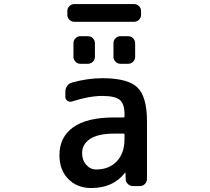

<svg xmlns="http://www.w3.org/2000/svg" viewBox="-20 -943 1040 951"><path d="M596.7 -277.3Q596.7 -281.2 592.8 -281.2H545.9Q465.8 -281.2 426.3 -254.9Q386.7 -228.5 386.7 -184.6Q386.7 -149.4 407.2 -126.5Q427.7 -103.5 456.1 -103.5Q520.5 -103.5 558.6 -144Q596.7 -184.6 596.7 -253.9ZM708 -342.8V-56.6Q708 -42 697.8 -31.7Q687.5 -21.5 672.9 -21.5H637.7Q624 -21.5 613.3 -31.7Q602.5 -42 602.5 -55.7L601.6 -86.9Q601.6 -87.9 600.6 -87.9Q599.6 -87.9 598.6 -86.9Q541 -11.7 431.6 -11.7Q362.3 -11.7 318.4 -56.2Q274.4 -100.6 274.4 -174.8Q274.4 -263.7 342.3 -312.5Q410.2 -361.3 545.9 -361.3H592.8Q596.7 -361.3 596.7 -365.2V-377.9Q596.7 -428.7 573.2 -448.2Q549.8 -467.8 486.3 -467.8Q421.9 -467.8 336.9 -440.4Q324.2 -436.5 314 -443.8Q303.7 -451.2 303.7 -462.9V-490.2Q303.7 -504.9 313 -517.6Q322.3 -530.3 336.9 -534.2Q415 -555.7 486.3 -555.7Q613.3 -555.7 660.6 -509.8Q708 -463.9 708 -342.8ZM348.6 -835Q334 -835 323.7 -845.2Q313.5 -855.5 313.5 -869.1V-888.7Q313.5 -902.3 323.7 -912.6Q334 -922.9 348.6 -922.9H643.6Q658.2 -922.9 668.5 -912.6Q678.7 -902.3 678.7 -888.7V-869.1Q678.7 -855.5 668.5 -845.2Q658.2 -835 643.6 -835ZM377.9 -627Q364.3 -627 354 -637.2Q343.8 -647.5 343.8 -662.1V-728.5Q343.8 -743.2 354 -753.4Q364.3 -763.7 377.9 -763.7H415Q429.7 -763.7 439.9 -753.4Q450.2 -743.2 450.2 -728.5V-662.1Q450.2 -647.5 439.9 -637.2Q429.7 -627 415 -627ZM577.1 -627Q562.5 -627 552.2 -637.2Q542 -647.5 542 -662.1V-728.5Q542 -743.2 552.2 -753.4Q562.5 -763.7 577.1 -763.7H614.3Q628.9 -763.7 639.2 -753.4Q649.4 -743.2 649.4 -728.5V-662.1Q649.4 -647.5 639.2 -637.2Q628.9 -627 614.3 -627Z"/></svg>

Font: Gen Jyuu Gothic L Monospace Medium
Style: Regular
Weight: 500
Designer: [Source Han Sans]
Ryoko NISHIZUKA  (kana & ideographs); Paul D. Hunt (Latin, Greek & Cyrillic); Wenlong ZHANG  (bopomofo
Version: Version 1.002.20150607